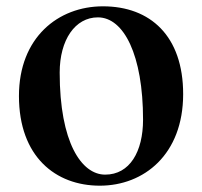

<svg xmlns="http://www.w3.org/2000/svg" viewBox="-20 -572 641 608"><path d="M296 16C436 16 560 -83 560 -274C560 -458 456 -552 306 -552C164 -552 40 -453 40 -268C40 -76 156 16 296 16ZM313 -19C238 -19 169 -121 169 -342C169 -446 218 -517 290 -517C372 -517 433 -398 433 -193C433 -92 391 -19 313 -19Z"/></svg>

Font: Noto Serif SC
Style: Bold
Weight: 700
Designer: Ryoko NISHIZUKA 西塚涼子 (kana & ideographs); Frank Grießhammer (Latin, Greek & Cyrillic); Wenlong ZHANG 张文龙 (bopomofo); San
Foundry: Adobe
Version: Version 2.001;hotconv 1.1.0;makeotfexe 2.6.0